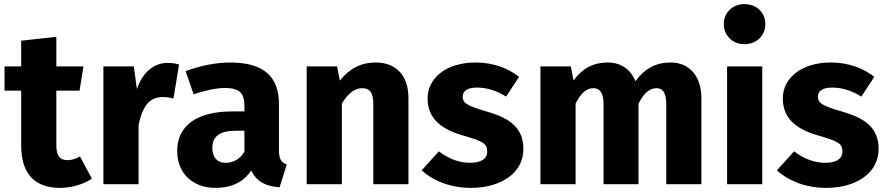

<svg xmlns="http://www.w3.org/2000/svg" viewBox="-20 -896 4311 934"><path d="M369 -135C347 -122 327 -117 308 -117C272 -117 254 -136 254 -191V-455H367L386 -573H254V-717L83 -698V-573H2V-455H83V-189C83 -54 145 17 271 18C323 18 383 3 427 -27Z M794 -590C728 -590 672 -542 646 -462L631 -573H483V0H654V-288C673 -374 702 -424 772 -424C791 -424 806 -421 824 -417L851 -582C832 -588 816 -590 794 -590Z M1337 -166V-389C1337 -522 1265 -592 1099 -592C1034 -592 955 -577 883 -550L922 -437C979 -457 1035 -468 1072 -468C1142 -468 1169 -447 1169 -379V-354H1111C938 -354 842 -286 842 -161C842 -56 914 18 1029 18C1097 18 1161 -4 1202 -67C1229 -11 1273 10 1340 15L1375 -96C1348 -106 1337 -122 1337 -166ZM1078 -104C1036 -104 1013 -131 1013 -176C1013 -233 1049 -260 1127 -260H1169V-158C1149 -124 1117 -104 1078 -104Z M1808 -592C1735 -592 1680 -562 1633 -504L1620 -573H1472V0H1643V-392C1672 -440 1704 -467 1742 -467C1775 -467 1796 -450 1796 -390V0H1967V-419C1967 -528 1907 -592 1808 -592Z M2294 -592C2149 -592 2060 -515 2060 -417C2060 -328 2116 -270 2229 -238C2333 -208 2350 -197 2350 -158C2350 -123 2319 -104 2267 -104C2211 -104 2158 -126 2115 -160L2031 -67C2088 -16 2172 18 2271 18C2414 18 2526 -52 2526 -171C2526 -273 2462 -321 2349 -353C2246 -383 2231 -396 2231 -427C2231 -453 2254 -470 2300 -470C2350 -470 2398 -454 2442 -426L2505 -522C2452 -565 2377 -592 2294 -592Z M3243 -592C3169 -592 3116 -562 3071 -501C3048 -559 3000 -592 2936 -592C2866 -592 2813 -563 2770 -505L2757 -573H2609V0H2780V-392C2804 -440 2831 -467 2867 -467C2893 -467 2916 -450 2916 -390V0H3086V-392C3111 -440 3137 -467 3174 -467C3200 -467 3221 -450 3221 -390V0H3392V-419C3392 -528 3331 -592 3243 -592Z M3601 -876C3543 -876 3501 -834 3501 -779C3501 -724 3543 -681 3601 -681C3662 -681 3703 -724 3703 -779C3703 -834 3662 -876 3601 -876ZM3688 -573H3517V0H3688Z M4022 -592C3877 -592 3788 -515 3788 -417C3788 -328 3844 -270 3957 -238C4061 -208 4078 -197 4078 -158C4078 -123 4047 -104 3995 -104C3939 -104 3886 -126 3843 -160L3759 -67C3816 -16 3900 18 3999 18C4142 18 4254 -52 4254 -171C4254 -273 4190 -321 4077 -353C3974 -383 3959 -396 3959 -427C3959 -453 3982 -470 4028 -470C4078 -470 4126 -454 4170 -426L4233 -522C4180 -565 4105 -592 4022 -592Z"/></svg>

Font: Glow Sans SC Normal ExtraBold
Style: Regular
Weight: 800
Designer: Ryoko NISHIZUKA (kana, bopomofo & ideographs); Paul D. Hunt (Latin, Greek & Cyrillic); Sandoll Communications, Soo-young
Version: Version 0.93